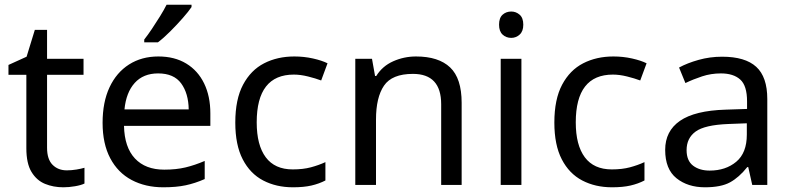

<svg xmlns="http://www.w3.org/2000/svg" viewBox="-20 -786 3362 816"><path d="M264 -62Q284 -62 305 -65.5Q326 -69 339 -73V-6Q325 1 299 5.5Q273 10 249 10Q207 10 171.5 -4.5Q136 -19 114 -55Q92 -91 92 -156V-468H16V-510L93 -545L128 -659H180V-536H335V-468H180V-158Q180 -109 203.5 -85.5Q227 -62 264 -62Z M653 -546Q722 -546 771.5 -516Q821 -486 847.5 -431.5Q874 -377 874 -304V-251H507Q509 -160 553.5 -112.5Q598 -65 678 -65Q729 -65 768.5 -74.5Q808 -84 850 -102V-25Q809 -7 769 1.5Q729 10 674 10Q598 10 539.5 -21Q481 -52 448.5 -113.5Q416 -175 416 -264Q416 -352 445.5 -415Q475 -478 528.5 -512Q582 -546 653 -546ZM652 -474Q589 -474 552.5 -433.5Q516 -393 509 -321H782Q781 -389 750 -431.5Q719 -474 652 -474ZM794 -756Q782 -738 757 -709.5Q732 -681 703.5 -652.5Q675 -624 651 -606H593V-618Q608 -637 625.5 -663Q643 -689 660 -716.5Q677 -744 688 -766H794Z M1225 10Q1154 10 1098.5 -19Q1043 -48 1011.5 -109Q980 -170 980 -265Q980 -364 1013 -426Q1046 -488 1102.5 -517Q1159 -546 1231 -546Q1272 -546 1310 -537.5Q1348 -529 1372 -517L1345 -444Q1321 -453 1289 -461Q1257 -469 1229 -469Q1071 -469 1071 -266Q1071 -169 1109.5 -117.5Q1148 -66 1224 -66Q1268 -66 1301.5 -75Q1335 -84 1363 -97V-19Q1336 -5 1303.5 2.5Q1271 10 1225 10Z M1748 -546Q1844 -546 1893 -499.5Q1942 -453 1942 -349V0H1855V-343Q1855 -472 1735 -472Q1646 -472 1612 -422Q1578 -372 1578 -278V0H1490V-536H1561L1574 -463H1579Q1605 -505 1651 -525.5Q1697 -546 1748 -546Z M2153 -737Q2173 -737 2188.5 -723.5Q2204 -710 2204 -681Q2204 -653 2188.5 -639Q2173 -625 2153 -625Q2131 -625 2116 -639Q2101 -653 2101 -681Q2101 -710 2116 -723.5Q2131 -737 2153 -737ZM2196 -536V0H2108V-536Z M2581 10Q2510 10 2454.5 -19Q2399 -48 2367.5 -109Q2336 -170 2336 -265Q2336 -364 2369 -426Q2402 -488 2458.5 -517Q2515 -546 2587 -546Q2628 -546 2666 -537.5Q2704 -529 2728 -517L2701 -444Q2677 -453 2645 -461Q2613 -469 2585 -469Q2427 -469 2427 -266Q2427 -169 2465.5 -117.5Q2504 -66 2580 -66Q2624 -66 2657.5 -75Q2691 -84 2719 -97V-19Q2692 -5 2659.5 2.5Q2627 10 2581 10Z M3049 -545Q3147 -545 3194 -502Q3241 -459 3241 -365V0H3177L3160 -76H3156Q3121 -32 3082.5 -11Q3044 10 2976 10Q2903 10 2855 -28.5Q2807 -67 2807 -149Q2807 -229 2870 -272.5Q2933 -316 3064 -320L3155 -323V-355Q3155 -422 3126 -448Q3097 -474 3044 -474Q3002 -474 2964 -461.5Q2926 -449 2893 -433L2866 -499Q2901 -518 2949 -531.5Q2997 -545 3049 -545ZM3075 -259Q2975 -255 2936.5 -227Q2898 -199 2898 -148Q2898 -103 2925.5 -82Q2953 -61 2996 -61Q3064 -61 3109 -98.5Q3154 -136 3154 -214V-262Z"/></svg>

Font: Noto Sans Tamil Supplement
Style: Regular
Weight: 400
Designer: Ek Type
Foundry: Ek Type
Version: Version 2.001; ttfautohint (v1.8.4.7-5d5b)